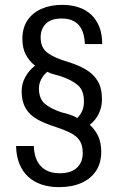

<svg xmlns="http://www.w3.org/2000/svg" viewBox="-20 -759 499 789"><path d="M223 10Q182 10 150 -1Q118 -12 95 -33.5Q72 -55 59.5 -86.5Q47 -118 46 -159H119Q120 -123 132.5 -98Q145 -73 168.5 -60Q192 -47 225 -47Q272 -47 296 -69.5Q320 -92 320 -130Q320 -162 307.5 -181Q295 -200 269.5 -213Q244 -226 204 -239Q163 -252 132.5 -269Q102 -286 85.5 -314Q69 -342 69 -384Q69 -415 84 -442.5Q99 -470 124 -489Q99 -509 85.5 -535.5Q72 -562 72 -599Q72 -644 92.5 -675Q113 -706 150 -722.5Q187 -739 235 -739Q273 -739 303 -729Q333 -719 354.5 -699Q376 -679 388 -649Q400 -619 400 -578H329Q327 -615 316 -637.5Q305 -660 284.5 -671.5Q264 -683 234 -683Q190 -683 168.5 -661.5Q147 -640 147 -605Q147 -562 176.5 -541Q206 -520 258 -505Q301 -492 332.5 -473.5Q364 -455 381.5 -426Q399 -397 399 -350Q399 -319 386 -292Q373 -265 349 -246Q371 -226 383.5 -199.5Q396 -173 396 -135Q396 -89 374.5 -56.5Q353 -24 314 -7Q275 10 223 10ZM298 -274Q312 -289 318.5 -305Q325 -321 325 -341Q325 -387 300.5 -408.5Q276 -430 229 -446Q214 -450 200 -454Q186 -458 174 -464Q158 -450 149 -432.5Q140 -415 140 -396Q140 -354 164 -333Q188 -312 234 -297Q252 -293 268 -287.5Q284 -282 298 -274Z"/></svg>

Font: Mona Sans SemiCondensed
Style: Regular
Weight: 400
Width: 4
Designer: Deni Anggara
Foundry: GitHub
Version: Version 2.000